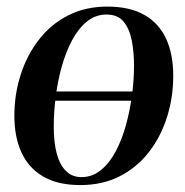

<svg xmlns="http://www.w3.org/2000/svg" viewBox="-20 -536 546 568"><path d="M370 -238H126L130 -265.5H374ZM297.5 -516.5Q364 -516.5 407.2 -491.8Q450.5 -467 471.5 -421.2Q492.5 -375.5 492.5 -311.5Q492.5 -249.5 474.8 -191.8Q457 -134 422 -88Q387 -42 335.5 -15.2Q284 11.5 217.5 11.5Q151 11.5 107.8 -13.8Q64.5 -39 43.5 -85Q22.5 -131 22.5 -193.5Q22.5 -256.5 41 -314.5Q59.5 -372.5 94.8 -418.2Q130 -464 181.2 -490.2Q232.5 -516.5 297.5 -516.5ZM295 -493Q262.5 -493 237 -472.2Q211.5 -451.5 193 -416.5Q174.5 -381.5 162.5 -338.5Q150.5 -295.5 144.8 -249.5Q139 -203.5 139 -161.5Q139 -114 148.2 -80.5Q157.5 -47 175.8 -29.5Q194 -12 221 -12Q253 -12 278.5 -32.8Q304 -53.5 322.5 -88.5Q341 -123.5 352.8 -166.5Q364.5 -209.5 370.5 -254.8Q376.5 -300 376.5 -341.5Q376.5 -382 369.8 -416.2Q363 -450.5 345.8 -471.8Q328.5 -493 295 -493Z"/></svg>

Font: Merriweather 144pt Medium
Style: Italic
Weight: 500
Italic angle: -7.8°
Version: Version 2.101